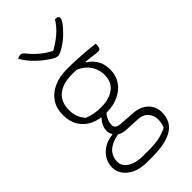

<svg xmlns="http://www.w3.org/2000/svg" viewBox="-319 -905 1239 1239"><g transform="rotate(-45 300.0 -286.0)"><path d="M189 -79Q189 -94 194 -108.5Q199 -123 207 -136.5Q215 -150 225 -159V-175H288Q263 -158 251 -131.5Q239 -105 239 -82Q239 -65 250 -56Q261 -47 289 -45L390 -38Q437 -35 467 -16.5Q497 2 512 29.5Q527 57 527 88V91Q527 118 518 146Q509 174 483 197.5Q457 221 407.5 235.5Q358 250 277 250H230Q170 250 129.5 230.5Q89 211 68 180.5Q47 150 47 118V114Q47 75 67 42.5Q87 10 121.5 -10.5Q156 -31 199 -34V-50L237 -11Q190 -5 158.5 12Q127 29 112 54Q97 79 97 110V115Q97 139 114 159Q131 179 164 191Q197 203 243 203H292Q350 203 386.5 195.5Q423 188 463 169Q470 158 473.5 140.5Q477 123 477 107V105Q477 70 454 42Q431 14 381 12L282 7Q249 5 228.5 -8.5Q208 -22 198.5 -41.5Q189 -61 189 -79ZM315 -499 409 -507V-483Q441 -465 463.5 -429.5Q486 -394 486 -342V-338Q486 -285 458 -245Q430 -205 382 -183Q334 -161 274 -161Q210 -160 162.5 -182Q115 -204 88.5 -246.5Q62 -289 62 -348V-352Q62 -409 90 -451.5Q118 -494 169.5 -517.5Q221 -541 291 -541Q354 -541 411 -537Q468 -533 537 -526Q537 -524 537 -521Q537 -518 537 -516Q537 -500 532.5 -489Q528 -478 515 -478Q498 -478 472 -482Q446 -486 402.5 -490Q359 -494 289 -494Q206 -494 159 -456Q112 -418 112 -341V-337Q112 -318 120.5 -289Q129 -260 154 -232Q182 -221 210 -215.5Q238 -210 272 -210Q346 -210 391 -243.5Q436 -277 436 -344V-348Q436 -369 426.5 -397.5Q417 -426 391 -454Q365 -482 315 -499ZM318 -641Q316 -641 313.5 -641Q311 -641 309 -641Q302 -641 291 -644.5Q280 -648 254 -666Q239 -676 220.5 -690.5Q202 -705 183 -723.5Q164 -742 146.5 -763.5Q129 -785 115 -810Q122 -815 128.5 -817Q135 -819 144 -819Q153 -819 159.5 -814Q166 -809 179 -793Q207 -759 242 -730.5Q277 -702 336 -674L278 -686H343L286 -673Q351 -706 395 -744Q439 -782 462 -822H468Q478 -822 483.5 -820Q489 -818 491.5 -813.5Q494 -809 494 -804Q494 -798 487.5 -784.5Q481 -771 465 -752Q450 -735 433.5 -718.5Q417 -702 398.5 -687.5Q380 -673 360 -661Q340 -649 318 -641Z"/></g></svg>

Font: Recursive Casual Light
Style: Regular
Weight: 300
Version: Version 1.047